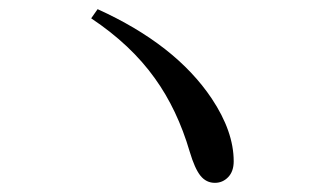

<svg xmlns="http://www.w3.org/2000/svg" viewBox="-20 -568 730 419"><path d="M449 -169Q430 -169 417.5 -184.5Q405 -200 394 -237Q367 -329 318 -397Q266 -470 179 -528L193 -548Q363 -471 442 -353Q490 -281 490 -216Q490 -194 478 -181.5Q466 -169 449 -169Z"/></svg>

Font: Cactus Classical Serif
Style: Regular
Weight: 400
Designer: Henry Chan (via Glyphwiki)、田海東、宇文滿月
Foundry: Moonlit Owen
Version: Version 1.000